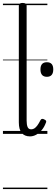

<svg xmlns="http://www.w3.org/2000/svg" viewBox="-20 -910 382 1305"><path d="M184 17Q147 17 127.5 -6.5Q108 -30 108 -78V-871Q108 -881 114.5 -885.5Q121 -890 133 -890Q147 -890 154 -885.5Q161 -881 161 -871V-90Q161 -63 167.5 -47Q174 -31 192 -31Q204 -31 214 -37.5Q224 -44 234 -57.5Q244 -71 255 -93Q259 -101 266 -102Q273 -103 281 -98Q290 -95 293 -88.5Q296 -82 292 -76Q281 -46 263.5 -25.5Q246 -5 225.5 6Q205 17 184 17ZM299 -388Q277 -388 266 -400.5Q255 -413 255 -438Q255 -463 266 -475Q277 -487 299 -487Q320 -487 331 -475Q342 -463 342 -438Q342 -413 331 -400.5Q320 -388 299 -388ZM0 365H302V375H0ZM0 -20H302V0H0ZM0 -505H302V-500H0ZM0 -885H302V-875H0Z"/></svg>

Font: Playwrite GB S Guides
Style: Regular
Weight: 400
Designer: Veronika Burian, José Scaglione
Foundry: TypeTogether
Version: Version 1.003